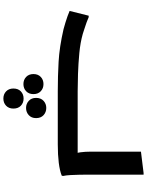

<svg xmlns="http://www.w3.org/2000/svg" viewBox="117 -680 893 1168"><g transform="rotate(90 564.0 -95.5)"><path d="M75 -188H84Q95 -183 115 -175.5Q135 -168 155 -162Q175 -156 186 -152Q239 -137 303.5 -131Q368 -125 429.5 -123Q491 -121 534 -121H967L919 -97Q910 -110 906 -137.5Q902 -165 902 -202V-506L1032 -522H1042V-180Q1042 -160 1042.5 -132Q1043 -104 1044.5 -77Q1046 -50 1050 -32L1048 -24Q1018 -12 969.5 -6Q921 0 858 0H534Q444 0 355 -5Q266 -10 157 -35Q138 -40 117 -46.5Q96 -53 77.5 -59.5Q59 -66 46 -72ZM575 132Q575 103 593 86.5Q611 70 636 70Q662 70 680 86.5Q698 103 698 132Q698 160 680 176.5Q662 193 636 193Q611 193 593 176.5Q575 160 575 132ZM430 148Q430 120 447.5 103.5Q465 87 491 87Q517 87 534.5 103.5Q552 120 552 148Q552 176 534.5 192.5Q517 209 491 209Q465 209 447.5 192.5Q430 176 430 148ZM518 270Q518 241 535.5 224.5Q553 208 579 208Q605 208 622.5 224.5Q640 241 640 270Q640 298 622.5 314.5Q605 331 579 331Q553 331 535.5 314.5Q518 298 518 270Z"/></g></svg>

Font: Kufam SemiBold
Style: Italic
Weight: 600
Italic angle: -11°
Designer: Artur Schmal
Foundry: Original Type
Version: Version 1.301; ttfautohint (v1.8.3)